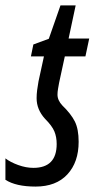

<svg xmlns="http://www.w3.org/2000/svg" viewBox="-48 -678 368 708"><path d="M83 10Q159 10 200.5 -35Q242 -80 242 -155Q242 -202 228 -230Q214 -258 182 -289Q164 -308 164 -329Q164 -339 166 -350.5Q168 -362 170 -373L191 -470H267L281 -536H205L231 -658H175L132 -535L75 -514L66 -470H114L94 -378Q91 -362 89 -346Q87 -330 87 -316Q87 -274 118 -240Q144 -214 152.5 -193.5Q161 -173 161 -147Q161 -59 75 -59Q48 -59 19 -69.5Q-10 -80 -28 -94V-15Q11 10 83 10Z"/></svg>

Font: Noto Sans UI Condensed
Style: Italic
Weight: 400
Width: 3
Italic angle: -12°
Designer: Monotype Design Team
Foundry: Monotype Imaging Inc.
Version: Version 1.901